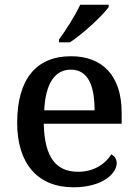

<svg xmlns="http://www.w3.org/2000/svg" viewBox="-20 -786 585 816"><path d="M231 -619V-606H277C333 -642 417 -721 442 -756V-766H321C300 -721 260 -657 231 -619ZM292 10C418 10 476 -50 476 -93C476 -112 464 -125 453 -130C429 -91 381 -56 312 -56C218 -56 169 -117 166 -260H497V-307C497 -465 415 -547 282 -547C135 -547 53 -451 53 -264C53 -91 140 10 292 10ZM382 -317H168C173 -429 212 -490 281 -490C355 -490 382 -421 382 -317Z"/></svg>

Font: Noto Serif Gurmukhi Medium
Style: Regular
Weight: 500
Designer: Vaibhav Singh and the Monotype Design Team
Foundry: Monotype Imaging Inc.
Version: Version 2.004